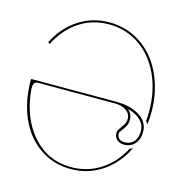

<svg xmlns="http://www.w3.org/2000/svg" viewBox="-112 -864 918 968"><g transform="rotate(15 347.5 -380.5)"><path d="M543.9 -364.7Q567.4 -345.2 567.4 -315.4Q567.4 -294.4 558.1 -278.1Q548.8 -261.7 539.8 -251Q530.8 -240.2 530.8 -232.9Q530.8 -217.3 541.3 -207.8Q551.8 -198.2 570.8 -198.2Q600.1 -198.2 617.9 -218.3Q635.7 -238.3 635.7 -273.9Q635.7 -305.7 612.1 -329.6Q588.4 -353.5 543.9 -364.7ZM619.6 -180.2Q578.1 -95.2 505.6 -46.4Q433.1 2.4 342.3 2.4Q251 2.4 180.2 -46.6Q109.4 -95.7 71 -182.6Q32.7 -269.5 32.7 -379.9Q32.7 -384.8 37.6 -384.8H474.6Q552.7 -384.8 600.1 -354.2Q647.5 -323.7 647.5 -273.9Q647.5 -233.9 626.5 -210Q605.5 -186 570.8 -186Q547.9 -186 533.4 -199Q519 -211.9 519 -232.9Q519 -245.6 528.1 -257.8Q537.1 -270 546.4 -284.2Q555.7 -298.3 555.7 -315.4Q555.7 -342.3 533 -358.6Q510.3 -375 473.1 -375H70.3Q47.4 -375 47.4 -340.8Q47.4 -337.9 47.9 -332.3Q48.3 -326.7 48.3 -326.2Q63 -183.6 142.3 -95.5Q221.7 -7.3 342.3 -7.3Q426.3 -7.3 494.6 -51.3Q563 -95.2 603.5 -172.9ZM342.3 -762.7Q411.1 -762.7 470.5 -733.9Q529.8 -705.1 572 -654.8Q614.3 -604.5 638.4 -533.2Q662.6 -461.9 662.6 -379.9Q662.6 -348.6 658.7 -315.9L647.9 -330.1Q650.4 -356.9 650.4 -379.9Q650.4 -486.8 610.8 -572Q571.3 -657.2 501 -704.8Q430.7 -752.4 342.3 -752.4Q255.9 -752.4 187 -706.5Q118.2 -660.6 78.1 -579.1L68.4 -586.4Q109.9 -668.9 181.4 -715.8Q252.9 -762.7 342.3 -762.7Z"/></g></svg>

Font: ZnikomitNo24
Style: Thin
Weight: 300
Designer: gluk
Foundry: gluk
Version: Version 0.55